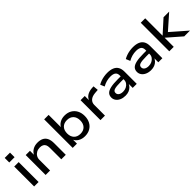

<svg xmlns="http://www.w3.org/2000/svg" viewBox="292 -2030 3354 3354"><g transform="rotate(-45 1969.0 -353.5)"><path d="M76 -603V-716H207V-603ZM87 0V-492H197V0Z M371 0V-492H476V-386H471Q498 -440 549 -470.5Q600 -501 669 -501Q733 -501 777.5 -479Q822 -457 845.5 -410Q869 -363 869 -288V0H758V-283Q758 -328 745 -356Q732 -384 705.5 -398Q679 -412 639 -412Q592 -412 556.5 -392.5Q521 -373 501 -339.5Q481 -306 481 -264V0Z M1338 9Q1268 9 1215 -22Q1162 -53 1139 -108H1145V0H1040V-705H1150V-389H1143Q1166 -440 1217.5 -470.5Q1269 -501 1339 -501Q1413 -501 1468 -469Q1523 -437 1553.5 -380Q1584 -323 1584 -246Q1584 -170 1553.5 -112Q1523 -54 1467.5 -22.5Q1412 9 1338 9ZM1311 -77Q1387 -77 1430 -122.5Q1473 -168 1473 -246Q1473 -325 1430 -370Q1387 -415 1311 -415Q1235 -415 1192 -370Q1149 -325 1149 -246Q1149 -168 1192 -122.5Q1235 -77 1311 -77Z M1726 0V-492H1830V-373H1824Q1843 -432 1892 -463.5Q1941 -495 2013 -501L2057 -503L2066 -407L1992 -401Q1916 -394 1876.5 -357.5Q1837 -321 1837 -264V0Z M2338 9Q2280 9 2234.5 -11Q2189 -31 2163.5 -66Q2138 -101 2138 -145Q2138 -196 2168 -228Q2198 -260 2265.5 -275.5Q2333 -291 2444 -291H2532V-222H2448Q2390 -222 2351.5 -218Q2313 -214 2290 -206Q2267 -198 2257 -184Q2247 -170 2247 -149Q2247 -113 2277 -92Q2307 -71 2358 -71Q2402 -71 2437.5 -88.5Q2473 -106 2494.5 -136.5Q2516 -167 2516 -204V-315Q2516 -368 2483.5 -392Q2451 -416 2386 -416Q2336 -416 2288 -403Q2240 -390 2193 -363L2160 -441Q2192 -460 2230 -473.5Q2268 -487 2310 -494Q2352 -501 2393 -501Q2467 -501 2518 -480Q2569 -459 2595.5 -415Q2622 -371 2622 -303V0H2522V-109H2528Q2514 -74 2488 -47.5Q2462 -21 2424.5 -6Q2387 9 2338 9Z M2971 9Q2913 9 2867.5 -11Q2822 -31 2796.5 -66Q2771 -101 2771 -145Q2771 -196 2801 -228Q2831 -260 2898.5 -275.5Q2966 -291 3077 -291H3165V-222H3081Q3023 -222 2984.5 -218Q2946 -214 2923 -206Q2900 -198 2890 -184Q2880 -170 2880 -149Q2880 -113 2910 -92Q2940 -71 2991 -71Q3035 -71 3070.5 -88.5Q3106 -106 3127.5 -136.5Q3149 -167 3149 -204V-315Q3149 -368 3116.5 -392Q3084 -416 3019 -416Q2969 -416 2921 -403Q2873 -390 2826 -363L2793 -441Q2825 -460 2863 -473.5Q2901 -487 2943 -494Q2985 -501 3026 -501Q3100 -501 3151 -480Q3202 -459 3228.5 -415Q3255 -371 3255 -303V0H3155V-109H3161Q3147 -74 3121 -47.5Q3095 -21 3057.5 -6Q3020 9 2971 9Z M3426 0V-705H3536V-278H3539L3776 -492H3915L3621 -232L3622 -276L3938 0H3795L3539 -223H3536V0Z"/></g></svg>

Font: Nunito Sans 10pt SemiExpanded SemiBold
Style: Regular
Weight: 600
Width: 6
Designer: Vernon Adams
Foundry: Vernon Adams
Version: Version 3.101;gftools[0.9.27]